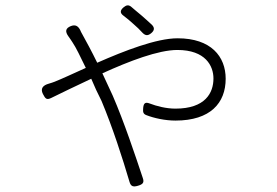

<svg xmlns="http://www.w3.org/2000/svg" viewBox="-20 -628 1020 707"><path d="M500 -572C486 -583 473 -595 462 -604C452 -611 445 -609 435 -601C422 -590 421 -580 435 -570C447 -561 459 -551 471 -540C484 -529 495 -518 505 -507C516 -496 525 -496 537 -506C549 -516 550 -526 539 -537C527 -548 514 -560 500 -572ZM376 -317 357 -358C456 -403 563 -444 633 -444C737 -444 766 -385 766 -339C766 -286 736 -228 626 -228C592 -228 557 -237 531 -247C513 -254 508 -246 507 -227C506 -215 508 -208 519 -204C547 -193 588 -184 626 -184C755 -184 811 -249 811 -338C811 -420 757 -487 634 -487C556 -487 438 -441 338 -397C318 -438 297 -477 283 -502C280 -507 277 -513 275 -518C267 -533 257 -538 241 -532C221 -524 219 -512 232 -494C238 -486 243 -478 247 -472C260 -453 276 -419 296 -378C249 -357 209 -338 181 -327C175 -325 168 -322 160 -320C138 -314 128 -302 138 -282C147 -265 151 -259 168 -267C205 -285 258 -311 316 -338L334 -297L354 -256C395 -158 431 -46 457 42C462 59 471 61 488 56C505 51 512 45 506 28C478 -56 437 -179 395 -276Z"/></svg>

Font: GenSenRounded2 TW L
Style: Regular
Weight: 300
Version: Version 2.100;PS 2.1;hotconv 16.6.51;makeotf.lib2.5.65220 DE